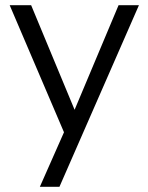

<svg xmlns="http://www.w3.org/2000/svg" viewBox="-20 -520 572 740"><path d="M133.6 200 226.6 -10.2 17.3 -500H100L267.5 -96.9L437 -500H515.5L209.1 200Z"/></svg>

Font: Envelope Sans Variable
Style: Regular
Weight: 500
Designer: Andreas Rasmussen / Norman Anderson
Foundry: mail.de GmbH
Version: Version 1.150